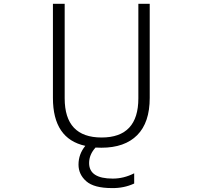

<svg xmlns="http://www.w3.org/2000/svg" viewBox="-20 -751 1040 990"><path d="M472.7 9.8Q439.5 45.9 439.5 89.8Q439.5 169.9 561.5 169.9Q618.2 169.9 671.9 142.6V195.3Q619.1 219.7 557.6 218.8Q464.8 218.8 424.8 183.6Q384.8 148.4 384.8 97.7Q384.8 43.9 419.9 1Q252.9 -35.2 252.9 -246.1V-731.4H313.5V-244.1Q313.5 -42 503.9 -42Q693.4 -42 693.4 -244.1V-731.4H752V-246.1Q752 -119.1 687.5 -54.2Q623 10.7 502.9 10.7Q480.5 10.7 472.7 9.8Z"/></svg>

Font: GenEi Gothic M Light
Style: Regular
Weight: 300
Designer: o_tamon (Modified); [Source Han Sans]
Ryoko NISHIZUKA  (kana & ideographs); Paul D. Hunt (Latin, Greek & Cyrillic); Wenl
Version: Version 1.1a;Original Version 1.004